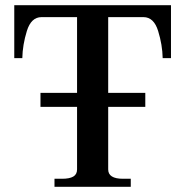

<svg xmlns="http://www.w3.org/2000/svg" viewBox="-20 -720 714 740"><path d="M639 -700V-496H607Q606 -547 589.5 -600.5Q573 -654 533 -654H397V-362H540V-308H397V-67Q397 -31 454 -31H484V0H190V-31H219Q248 -31 262.5 -39.5Q277 -48 277 -67V-308H136V-362H277V-654H140Q100 -654 83.5 -600.5Q67 -547 66 -496H35V-700Z"/></svg>

Font: Taviraj Medium
Style: Regular
Weight: 500
Designer: Katatrad Team
Foundry: CadsonDemak
Version: Version 1.001